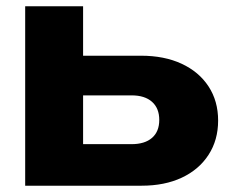

<svg xmlns="http://www.w3.org/2000/svg" viewBox="-20 -590 731 610"><path d="M60 0V-570H244V-47L186 -132H398Q440 -132 463 -152Q486 -172 486 -209Q486 -246 463 -266.5Q440 -287 398 -287H186V-413H428Q502 -413 557 -387.5Q612 -362 642.5 -315.5Q673 -269 673 -207Q673 -145 642.5 -98Q612 -51 557.5 -25.5Q503 0 430 0Z"/></svg>

Font: Unbounded SemiBold
Style: Regular
Weight: 600
Designer: Luke Prowse, Jean-Baptiste Morizot, Fátima Lázaro, Florian Runge
Foundry: NaN
Version: Version 1.700